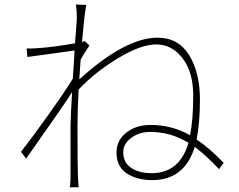

<svg xmlns="http://www.w3.org/2000/svg" viewBox="-20 -794 1040 836"><path d="M640.6 -40Q761.7 -40 800.8 -171.9Q723.6 -219.7 632.8 -219.7Q586.9 -219.7 551.8 -193.8Q516.6 -168 516.6 -131.8Q516.6 -85.9 551.3 -63Q585.9 -40 640.6 -40ZM349.6 -615.2 369.1 -595.7Q341.8 -554.7 331.1 -534.2Q325.2 -450.2 325.2 -448.2Q525.4 -629.9 666 -629.9Q756.8 -629.9 803.7 -553.7Q850.6 -477.5 850.6 -360.4Q850.6 -259.8 835.9 -186.5Q888.7 -152.3 954.1 -85L933.6 -57.6Q876 -119.1 828.1 -154.3Q783.2 -9.8 642.6 -9.8Q576.2 -9.8 531.7 -39.1Q487.3 -68.4 487.3 -129.9Q487.3 -182.6 529.8 -216.3Q572.3 -250 635.7 -250Q728.5 -250 807.6 -205.1Q821.3 -274.4 821.3 -377Q821.3 -480.5 774.9 -540.5Q728.5 -600.6 660.2 -600.6Q593.8 -600.6 494.6 -541Q395.5 -481.4 322.3 -404.3Q317.4 -309.6 317.4 -245.1Q317.4 -80.1 319.3 -24.4Q320.3 -7.8 322.3 21.5H284.2Q287.1 1 287.1 -23.4V-245.1Q287.1 -279.3 293.9 -392.6Q252 -327.1 93.8 -103.5L71.3 -132.8Q115.2 -188.5 190.4 -293.9Q265.6 -399.4 296.9 -451.2Q302.7 -532.2 304.7 -574.2Q285.2 -571.3 210 -561Q134.8 -550.8 99.6 -545.9L95.7 -583Q113.3 -582 139.6 -584Q207 -587.9 306.6 -605.5Q308.6 -627.9 310.5 -655.3Q312.5 -682.6 313.5 -696.8Q314.5 -710.9 314.5 -715.8Q314.5 -750 310.5 -774.4L355.5 -772.5Q347.7 -731.4 336.9 -611.3Q341.8 -613.3 349.6 -615.2Z"/></svg>

Font: GenEi Gothic M ExtraLight
Style: Regular
Weight: 200
Designer: o_tamon (Modified); [Source Han Sans]
Ryoko NISHIZUKA  (kana & ideographs); Paul D. Hunt (Latin, Greek & Cyrillic); Wenl
Version: Version 1.1a;Original Version 1.004